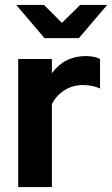

<svg xmlns="http://www.w3.org/2000/svg" viewBox="-20 -761 456 781"><path d="M54 0V-521H191V-463Q242 -533 330 -533Q368 -532 387 -521V-401Q356 -415 317 -415Q277 -415 244 -395Q211 -375 191 -338V0ZM159 -741 232 -668 306 -741H416L301 -606H161L46 -741Z"/></svg>

Font: Red Hat Display
Style: Bold
Weight: 700
Designer: Pentagram, MCKL
Foundry: Pentagram, MCKL
Version: Version 1.023; ttfautohint (v1.8.3)